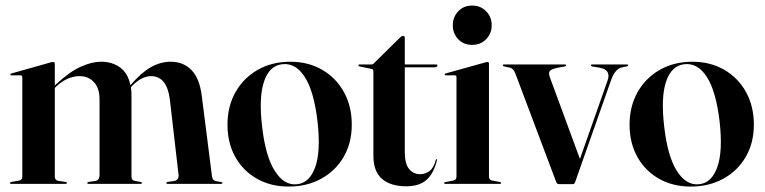

<svg xmlns="http://www.w3.org/2000/svg" viewBox="-20 -676 2812 706"><path d="M181.5 -441.5V-361.5L184 -364Q234.5 -411.5 275.8 -430.2Q317 -449 352 -449Q392.5 -449 421.5 -428Q450.5 -407 459.5 -363L462 -365.5Q500 -409.5 535.2 -429.2Q570.5 -449 608 -449Q654 -449 684 -418.5Q714 -388 722 -323L759.5 -27.5Q761.5 -12.5 774 -10L793.5 -6.5Q798 -5.5 798 -3Q798 0 793.5 0H595.5Q591.5 0 591.5 -3Q591.5 -5.5 596.5 -7L621 -10.5Q638.5 -14 636.5 -34L604.5 -310.5Q593.5 -396 535.5 -396Q501 -396 466 -360.5L461.5 -355Q463.5 -340 463.5 -323.5V-26Q463.5 -12.5 477 -10.5L497 -7Q502 -6 502 -3Q502 0 496 0H305Q301 0 301 -3Q301 -6 306 -7L330.5 -10.5Q340 -12.5 343 -18.5Q346 -24.5 346 -33V-310.5Q346 -352 325.5 -374Q305 -396 273 -396Q228 -396 188 -359L181.5 -352.5V-27Q181.5 -13.5 194 -11L221.5 -7Q226 -6 226 -3Q226 0 221 0H21Q16.5 0 16.5 -3Q16.5 -5.5 22 -7L50 -12Q62 -14 62 -25.5V-391Q62 -399 55.5 -399H21.5Q18 -399 18 -402Q18 -404.5 22.5 -406L166 -446.5Q171 -448 176 -448Q181.5 -448 181.5 -441.5Z M1047.5 -449Q1113.5 -449 1164.5 -419.5Q1215.5 -390 1244.5 -337.8Q1273.5 -285.5 1273.5 -217.5Q1273.5 -150.5 1243.8 -99.2Q1214 -48 1161.5 -19Q1109 10 1041.5 10Q975.5 10 924.8 -18.8Q874 -47.5 845.2 -98.8Q816.5 -150 816.5 -217.5Q816.5 -285 846 -337.2Q875.5 -389.5 927.8 -419.2Q980 -449 1047.5 -449ZM1072 1.5Q1118 -3 1139 -61.2Q1160 -119.5 1147.5 -229.5Q1134.5 -340 1101 -392.5Q1067.5 -445 1018.5 -440Q970.5 -435 950.8 -376Q931 -317 944 -209Q956.5 -100.5 990.8 -47Q1025 6.5 1072 1.5Z M1346.5 -422.5 1303 -431.5Q1298 -432.5 1298 -435.5Q1298 -439 1301.5 -439H1345.5Q1351.5 -439 1355 -443.5L1451.5 -538.5Q1457 -544 1462 -544Q1468.5 -544 1468.5 -536.5V-439H1583.5Q1588.5 -439 1588.5 -435Q1588.5 -428.5 1576 -428.5H1468.5V-115.5Q1468.5 -75 1483.8 -55.2Q1499 -35.5 1525.5 -35.5Q1544.5 -35.5 1559.8 -47.2Q1575 -59 1582.5 -88Q1583.5 -91 1585.5 -90.8Q1587.5 -90.5 1587 -87.5Q1575 -38.5 1548.5 -14.8Q1522 9 1474 9Q1416 9 1384.5 -18.5Q1353 -46 1353 -103V-413Q1353 -421.5 1346.5 -422.5Z M1716 -511Q1684.5 -511 1664.8 -532Q1645 -553 1645 -583Q1645 -613.5 1665 -634.5Q1685 -655.5 1716 -655.5Q1747.5 -655.5 1767.8 -634.5Q1788 -613.5 1788 -583Q1788 -553 1767.8 -532Q1747.5 -511 1716 -511ZM1778 -442V-27.5Q1778 -14 1790 -12L1817.5 -7Q1822.5 -6.5 1822.5 -3Q1822.5 0 1818.5 0H1617Q1613 0 1613 -3Q1613 -5.5 1618 -6.5L1646.5 -12Q1658.5 -14 1658.5 -27V-392.5Q1658.5 -399 1652 -399H1619.5Q1615 -399 1615 -402.5Q1615 -404.5 1619 -406L1762.5 -446Q1769.5 -448 1772.5 -448Q1778 -448 1778 -442Z M2085 1H2036Q2028 1 2025.5 -6L1875.5 -404.5Q1868 -424.5 1855.5 -427L1835 -431.5Q1829 -432.5 1829 -435.5Q1829 -439 1832.5 -439H2057Q2061.5 -439 2061.5 -435.5Q2061.5 -433 2056 -431.5L2031.5 -427Q2006.5 -422 2001.5 -414.5Q1996.5 -407 2001.5 -393L2112.5 -91.5L2214 -379.5Q2228 -419.5 2185 -427L2158.5 -431.5Q2153 -433 2153 -435.5Q2153 -439 2157.5 -439H2285.5Q2289.5 -439 2289.5 -435.5Q2289.5 -432.5 2283 -431.5L2266.5 -428Q2241 -422 2227 -381.5L2094.5 -5.5Q2092.5 1 2085 1Z M2526 -449Q2592 -449 2643 -419.5Q2694 -390 2723 -337.8Q2752 -285.5 2752 -217.5Q2752 -150.5 2722.2 -99.2Q2692.5 -48 2640 -19Q2587.5 10 2520 10Q2454 10 2403.2 -18.8Q2352.5 -47.5 2323.8 -98.8Q2295 -150 2295 -217.5Q2295 -285 2324.5 -337.2Q2354 -389.5 2406.2 -419.2Q2458.5 -449 2526 -449ZM2550.5 1.5Q2596.5 -3 2617.5 -61.2Q2638.5 -119.5 2626 -229.5Q2613 -340 2579.5 -392.5Q2546 -445 2497 -440Q2449 -435 2429.2 -376Q2409.5 -317 2422.5 -209Q2435 -100.5 2469.2 -47Q2503.5 6.5 2550.5 1.5Z"/></svg>

Font: Fraunces 144pt S000 SemiBold
Style: Regular
Weight: 600
Version: Version 1.000; ttfautohint (v1.8.3)